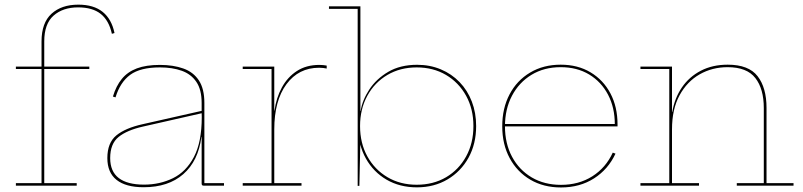

<svg xmlns="http://www.w3.org/2000/svg" viewBox="-20 -818 3540 846"><path d="M50 0V-11H163V-514H50V-524.5H163V-635.5Q163 -717.5 207 -757.5Q251 -797.5 325 -797.5Q393 -797.5 432.5 -765.5Q472 -733.5 484.5 -672.5L473 -669Q460 -728 423.8 -756.8Q387.5 -785.5 324.5 -785.5Q257 -785.5 216 -749.2Q175 -713 175 -635.5V-524.5H373.5V-514H175V-11H318V0Z M877 0Q872.5 0 870.5 -2.2Q868.5 -4.5 868.5 -9V-236.5L869.5 -245L869 -302L868.5 -324.5V-364.5Q868.5 -423 845.2 -457.2Q822 -491.5 780.8 -506.2Q739.5 -521 684.5 -521Q598.5 -521 554 -488.5Q509.5 -456 489 -389L477.5 -392.5Q491.5 -439.5 517 -470.5Q542.5 -501.5 583.2 -516.8Q624 -532 684.5 -532Q743.5 -532 787.8 -516.2Q832 -500.5 856.2 -463.8Q880.5 -427 880.5 -364.5V-11H967V0ZM613 7Q534.5 7 493.8 -25.2Q453 -57.5 453 -121.5Q453 -189 492.8 -221.5Q532.5 -254 609.5 -271L873 -330.5V-320L611 -260.5Q539.5 -244.5 502.5 -214.5Q465.5 -184.5 465.5 -121.5Q465.5 -62.5 503.2 -33.5Q541 -4.5 614.5 -4.5Q684 -4.5 742 -32.8Q800 -61 834.5 -126.5Q869 -192 869 -302L873 -214.5H867.5Q853.5 -108.5 787.8 -50.8Q722 7 613 7Z M1188.5 -11H1308.5V0H1049.5V-11H1176.5V-514H1049.5V-524.5H1188.5ZM1419.5 -516Q1412 -517.5 1404.2 -518.5Q1396.5 -519.5 1386 -519.5Q1296 -519.5 1242.2 -447Q1188.5 -374.5 1188.5 -247.5L1183 -330.5H1189.5Q1197 -386.5 1221.8 -432.2Q1246.5 -478 1288 -505Q1329.5 -532 1387 -532Q1396.5 -532 1403.8 -531.2Q1411 -530.5 1419.5 -529Z M1556 1V-779H1429.5V-790H1568V-311L1566.5 -273V-237L1568 -202.5L1563.5 1ZM1817 7.5Q1741.5 7.5 1683.5 -26.2Q1625.5 -60 1592.2 -119.5Q1559 -179 1557.5 -255.5L1566.5 -262.5Q1566.5 -187.5 1598.5 -129.2Q1630.5 -71 1686.8 -37.5Q1743 -4 1816 -4Q1889.5 -4 1945.8 -37.2Q2002 -70.5 2034 -129Q2066 -187.5 2066 -262.5Q2066 -337.5 2033.8 -396Q2001.5 -454.5 1945.2 -487.8Q1889 -521 1816 -521Q1743.5 -521 1687 -487.8Q1630.5 -454.5 1598.5 -396Q1566.5 -337.5 1566.5 -262.5L1565.5 -329H1569Q1576.5 -376.5 1607.2 -423.5Q1638 -470.5 1690.8 -501.5Q1743.5 -532.5 1818 -532.5Q1874.5 -532.5 1922.2 -512.5Q1970 -492.5 2005 -456.2Q2040 -420 2059 -370.5Q2078 -321 2078 -262.5Q2078 -184 2044.5 -123.2Q2011 -62.5 1952 -27.5Q1893 7.5 1817 7.5Z M2452 8Q2375 8 2316.8 -26.2Q2258.5 -60.5 2225.8 -121.2Q2193 -182 2193 -261.5Q2193 -341 2225.2 -402.2Q2257.5 -463.5 2315.8 -498.2Q2374 -533 2450.5 -533Q2526 -533 2582.2 -499.2Q2638.5 -465.5 2669.8 -406.2Q2701 -347 2701 -269.5Q2701 -267.5 2701 -265Q2701 -262.5 2701 -261H2689Q2689 -263 2689 -265.5Q2689 -268 2689 -270.5Q2689 -344 2659.2 -400.8Q2629.5 -457.5 2576 -489.8Q2522.5 -522 2450.5 -522Q2377.5 -522 2322.2 -488.5Q2267 -455 2236 -396.2Q2205 -337.5 2205 -261.5Q2205 -185.5 2236.2 -127.2Q2267.5 -69 2323 -36.2Q2378.5 -3.5 2452 -3.5Q2530.5 -3.5 2590 -41.2Q2649.5 -79 2680 -145.5L2692 -141Q2660 -72 2597.5 -32Q2535 8 2452 8ZM2200.5 -261V-271.5H2696.5L2699 -261Z M2941 -11H3060V0H2802V-11H2929V-514H2802V-524.5H2941ZM3345.5 -11V-342Q3345.5 -426.5 3308.2 -474.2Q3271 -522 3186 -522Q3118.5 -522 3063 -490.5Q3007.5 -459 2974.2 -398Q2941 -337 2941 -248L2935.5 -325.5H2942.5Q2952.5 -385.5 2984.5 -432.5Q3016.5 -479.5 3067.8 -506.2Q3119 -533 3186.5 -533Q3279 -533 3318.2 -482.2Q3357.5 -431.5 3357.5 -342.5V-11H3476.5V0H3226.5V-11Z"/></svg>

Font: Hepta Slab ExtraLight Thin
Style: Regular
Weight: 250
Version: Version 1.102